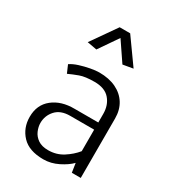

<svg xmlns="http://www.w3.org/2000/svg" viewBox="-184 -839 850 950"><g transform="rotate(30 241.5 -364.5)"><path d="M113 -136Q113 -178 141 -209Q169 -240 223 -240H360V-117Q335 -86 297.5 -62Q260 -38 213 -38Q177 -38 155 -53Q133 -68 123 -91Q113 -114 113 -136ZM105 -412Q131 -424 161 -435Q191 -446 244 -446Q303 -446 331.5 -413Q360 -380 360 -330V-281H225Q149 -282 100.5 -243.5Q52 -205 52 -136Q52 -73 92.5 -30Q133 13 215 13Q258 13 299 -7.5Q340 -28 363 -52L371 0H422V-340Q422 -388 400 -423.5Q378 -459 337.5 -478.5Q297 -498 241 -498Q221 -498 191.5 -492.5Q162 -487 133.5 -478Q105 -469 86 -456ZM246 -698 320 -589 378 -599 276 -742H216L116 -599L171 -589Z"/></g></svg>

Font: Catamaran Thin Light
Style: Regular
Weight: 300
Version: Version 2.000